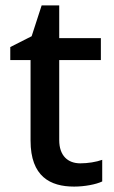

<svg xmlns="http://www.w3.org/2000/svg" viewBox="-20 -731 423 710"><path d="M277 -127C231 -127 199 -155 199 -213V-509H353V-590H199V-711H134L97 -597L18 -557V-509H93V-211C93 -78 166 -41 254 -41C293 -41 335 -49 358 -60V-140C336 -132 305 -127 277 -127Z"/></svg>

Font: Noto Sans Tamil UI Medium
Style: Regular
Weight: 500
Designer: Jelle Bosma - Monotype Design Team
Foundry: Monotype Imaging Inc.
Version: Version 2.004